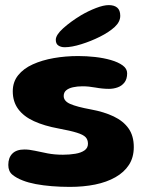

<svg xmlns="http://www.w3.org/2000/svg" viewBox="-20 -713 572 752"><path d="M253.5 19Q217 19 183 16.2Q149 13.5 120 8Q91 2.5 69.5 -6Q44.5 -15.5 28.5 -28.8Q12.5 -42 12.5 -67Q12.5 -95.5 28.5 -111.5Q44.5 -127.5 75.5 -127.5Q94.5 -127.5 117 -122.5Q139.5 -117.5 166.8 -112.2Q194 -107 226.5 -107Q252.5 -107 275 -110.8Q297.5 -114.5 311 -124Q324.5 -133.5 324.5 -150Q324.5 -166 315.2 -175.8Q306 -185.5 281.2 -193.2Q256.5 -201 210.5 -209.5Q153 -220 112.8 -238.5Q72.5 -257 51.2 -286Q30 -315 30 -355.5Q30 -392 51 -418.2Q72 -444.5 108.5 -461Q145 -477.5 190.8 -485.5Q236.5 -493.5 286.5 -493.5Q319 -493.5 352.5 -489.8Q386 -486 414.5 -477.8Q443 -469.5 460.5 -456.8Q478 -444 478 -426Q478 -403.5 467.5 -390Q457 -376.5 440.8 -370.8Q424.5 -365 407 -365Q381.5 -365 354.5 -370Q327.5 -375 303 -375Q282.5 -375 265.8 -371.2Q249 -367.5 239.2 -359.2Q229.5 -351 229.5 -337Q229.5 -317 255.2 -305.8Q281 -294.5 335.5 -284.5Q387.5 -275 425.2 -257Q463 -239 483.5 -210Q504 -181 504 -137Q504 -96.5 485 -67.2Q466 -38 432 -18.8Q398 0.5 352.5 9.8Q307 19 253.5 19ZM233.5 -528Q218.5 -528 208.5 -534.8Q198.5 -541.5 198.5 -557Q198.5 -576 227.2 -602Q256 -628 297 -653Q326 -670 355.8 -681.5Q385.5 -693 406 -693Q427.5 -693 439.2 -683Q451 -673 451 -651Q451 -627.5 429 -607.2Q407 -587 371 -569Q336 -551.5 298.2 -539.8Q260.5 -528 233.5 -528Z"/></svg>

Font: Gluten SemiBold
Style: Regular
Weight: 600
Designer: Tyler Finck
Foundry: Etcetera Type Company
Version: Version 1.300